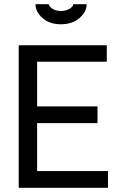

<svg xmlns="http://www.w3.org/2000/svg" viewBox="-20 -897 583 917"><path d="M394 -877.1Q394 -840.6 359.5 -810.8Q324.9 -781.1 270.9 -781.1Q216.8 -781.1 183.1 -810.8Q149.4 -840.6 149.4 -877.1H212.4Q215.5 -864.9 231.5 -854.7Q247.6 -844.5 271.1 -844.5Q294.5 -844.5 311.9 -854.9Q329.3 -865.3 330.1 -877.1ZM490 -680.7V-602.1H157.3V-388.8H445.7V-308.9H157.3V-79.9H495.7V0H69.5V-680.7Z"/></svg>

Font: Puralecka Narrow
Style: Regular
Weight: 400
Designer: Hector Gatti, Marcela Romero, Pablo Cosgaya and Nicolas Silva
Version: Version 1.004;PS 001.004;hotconv 1.0.70;makeotf.lib2.5.58329